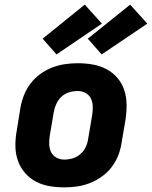

<svg xmlns="http://www.w3.org/2000/svg" viewBox="-20 -801 656 829"><path d="M257 8Q224 8 192.5 2.5Q161 -3 134 -17.5Q107 -32 87 -55.5Q67 -79 57 -108Q47 -137 46.5 -169.5Q46 -202 52 -235L68 -335Q73 -363 83.5 -390Q94 -417 112 -440.5Q130 -464 154 -481.5Q178 -499 205.5 -509.5Q233 -520 260.5 -524Q288 -528 316 -528Q349 -528 380.5 -522.5Q412 -517 439.5 -502.5Q467 -488 487 -464.5Q507 -441 516.5 -412Q526 -383 526.5 -350.5Q527 -318 522 -285L505 -185Q501 -157 490.5 -130Q480 -103 462 -79.5Q444 -56 419.5 -38.5Q395 -21 368 -10.5Q341 0 313 4Q285 8 257 8ZM257 -112Q276 -112 294.5 -117.5Q313 -123 328 -136.5Q343 -150 351 -168Q359 -186 361 -204L378 -304Q381 -323 380.5 -341.5Q380 -360 372.5 -375.5Q365 -391 349.5 -399.5Q334 -408 316 -408Q297 -408 278.5 -402.5Q260 -397 245.5 -383.5Q231 -370 223 -352Q215 -334 212 -316L195 -216Q192 -197 192.5 -178.5Q193 -160 200.5 -144.5Q208 -129 223.5 -120.5Q239 -112 257 -112ZM419 -566 359 -634 542 -781 616 -699ZM224 -566 164 -634 346 -781 420 -699Z"/></svg>

Font: Iosevka Heavy Extended Oblique
Style: Regular
Weight: 900
Width: 7
Italic angle: -9°
Monospace: yes
Designer: Belleve Invis
Foundry: Belleve Invis
Version: Version 32.5.0; ttfautohint (v1.8.4)